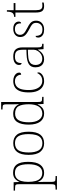

<svg xmlns="http://www.w3.org/2000/svg" viewBox="1180 -1980 1040 3441"><g transform="rotate(-90 1700.5 -260.0)"><path d="M23 240V215H49Q77 215 92.5 211Q108 207 113.5 190.5Q119 174 119 139V-439Q119 -473 113.5 -488Q108 -503 91.5 -507Q75 -511 41 -511H4V-536H155L159 -435H163Q182 -482 220.5 -514Q259 -546 324 -546Q424 -546 472 -480.5Q520 -415 520 -276Q520 -129 468 -59.5Q416 10 325 10Q262 10 221.5 -19.5Q181 -49 160 -104H158Q158 -94 158.5 -77.5Q159 -61 160 -37.5Q161 -14 161 18V140Q161 175 167 191Q173 207 188 211Q203 215 231 215H265V240ZM324 -23Q399 -23 438 -87.5Q477 -152 477 -272Q477 -391 442 -452Q407 -513 321 -513Q262 -513 227 -483Q192 -453 176.5 -400Q161 -347 161 -277Q161 -199 176.5 -142Q192 -85 228 -54Q264 -23 324 -23Z M852 10Q755 10 700 -58Q645 -126 645 -267Q645 -407 698.5 -475Q752 -543 856 -543Q954 -543 1007 -477Q1060 -411 1060 -267Q1060 -126 1007 -58Q954 10 852 10ZM852 -21Q913 -21 949.5 -51Q986 -81 1001.5 -136.5Q1017 -192 1017 -267Q1017 -392 978.5 -452Q940 -512 856 -512Q766 -512 727 -451Q688 -390 688 -267Q688 -150 727 -85.5Q766 -21 852 -21Z M1386 10Q1292 10 1239.5 -60.5Q1187 -131 1187 -267Q1187 -402 1234.5 -473Q1282 -544 1380 -544Q1445 -544 1487 -517.5Q1529 -491 1549 -445H1554Q1552 -472 1551.5 -499.5Q1551 -527 1551 -548V-659Q1551 -695 1545.5 -711Q1540 -727 1524.5 -731Q1509 -735 1481 -735H1459V-760H1593V-97Q1593 -64 1598.5 -48.5Q1604 -33 1620.5 -29Q1637 -25 1671 -25H1685V0H1557L1552 -107H1549Q1527 -56 1489 -23Q1451 10 1386 10ZM1385 -22Q1471 -24 1511.5 -88Q1552 -152 1552 -265Q1552 -386 1516.5 -448Q1481 -510 1385 -510Q1302 -510 1265.5 -446.5Q1229 -383 1229 -264Q1229 -147 1272 -84.5Q1315 -22 1385 -22Z M1966 10Q1910 10 1864 -19Q1818 -48 1791 -109Q1764 -170 1764 -263Q1764 -370 1790.5 -431Q1817 -492 1863 -517.5Q1909 -543 1967 -543Q2013 -543 2047.5 -528.5Q2082 -514 2101 -490Q2120 -466 2120 -435Q2120 -424 2115.5 -416.5Q2111 -409 2102.5 -405Q2094 -401 2082 -401Q2082 -430 2069 -455.5Q2056 -481 2030.5 -497Q2005 -513 1964 -513Q1918 -513 1882 -489.5Q1846 -466 1826.5 -412Q1807 -358 1807 -264Q1807 -186 1828.5 -132Q1850 -78 1886.5 -50.5Q1923 -23 1970 -23Q2030 -24 2063.5 -51Q2097 -78 2113 -116Q2118 -110 2120.5 -103Q2123 -96 2123 -86Q2123 -69 2105 -46Q2087 -23 2052.5 -6.5Q2018 10 1966 10Z M2358 10Q2318 10 2285 -6.5Q2252 -23 2233 -58.5Q2214 -94 2214 -147Q2214 -226 2270.5 -263Q2327 -300 2446 -304L2529 -307V-371Q2529 -413 2521 -444.5Q2513 -476 2486.5 -494.5Q2460 -513 2407 -513Q2360 -513 2334.5 -498.5Q2309 -484 2299.5 -457Q2290 -430 2290 -393Q2274 -393 2265 -405Q2256 -417 2256 -443Q2256 -467 2270.5 -490Q2285 -513 2318.5 -528Q2352 -543 2407 -543Q2496 -543 2533.5 -501Q2571 -459 2571 -383V-111Q2571 -76 2575.5 -57Q2580 -38 2592 -31.5Q2604 -25 2630 -25H2636V0H2540L2532 -100H2529Q2516 -78 2494 -52Q2472 -26 2438.5 -8Q2405 10 2358 10ZM2366 -23Q2413 -23 2449.5 -46Q2486 -69 2507.5 -104.5Q2529 -140 2529 -174V-281L2448 -278Q2375 -276 2333 -259.5Q2291 -243 2273.5 -214Q2256 -185 2256 -145Q2256 -112 2267 -84Q2278 -56 2302.5 -39.5Q2327 -23 2366 -23Z M2893 10Q2838 10 2806 -6Q2774 -22 2760.5 -46Q2747 -70 2747 -95Q2747 -112 2751 -122.5Q2755 -133 2762 -138Q2769 -143 2777 -143Q2777 -87 2801 -53.5Q2825 -20 2894 -20Q2952 -20 2981.5 -53Q3011 -86 3011 -131Q3011 -156 3003.5 -174.5Q2996 -193 2974 -210.5Q2952 -228 2909 -249Q2853 -279 2819.5 -303Q2786 -327 2771.5 -354Q2757 -381 2757 -418Q2757 -474 2797 -508.5Q2837 -543 2906 -543Q2951 -543 2979.5 -528.5Q3008 -514 3021 -491.5Q3034 -469 3034 -447Q3034 -426 3026 -414Q3018 -402 3002 -402Q3002 -464 2975.5 -488.5Q2949 -513 2901 -513Q2846 -513 2821 -486.5Q2796 -460 2796 -421Q2796 -391 2810.5 -369Q2825 -347 2853.5 -328.5Q2882 -310 2923 -289Q2974 -264 3001.5 -241Q3029 -218 3039.5 -192.5Q3050 -167 3050 -134Q3050 -68 3006.5 -29Q2963 10 2893 10Z M3311 10Q3249 10 3222.5 -24Q3196 -58 3196 -142V-504H3118V-528Q3139 -528 3156 -534Q3173 -540 3184 -551Q3195 -562 3203 -586.5Q3211 -611 3212 -657H3238V-536H3366V-504H3238V-134Q3238 -73 3256.5 -47Q3275 -21 3316 -21Q3333 -21 3346 -22Q3359 -23 3375 -26V3Q3359 6 3343 8Q3327 10 3311 10Z"/></g></svg>

Font: Noto Serif Kannada ExtraLight
Style: Regular
Weight: 250
Version: Version 2.003